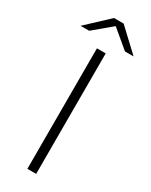

<svg xmlns="http://www.w3.org/2000/svg" viewBox="-231 -921 759 966"><g transform="rotate(30 148.0 -437.5)"><path d="M122 -700H173V0H122ZM252 -757 148 -844 44 -757H-6L120 -875H176L302 -757Z"/></g></svg>

Font: Hilab Light
Style: Regular
Weight: 300
Designer: Cristianderson Lima
Foundry: Cristianderson
Version: Version 1.0